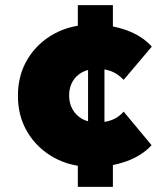

<svg xmlns="http://www.w3.org/2000/svg" viewBox="-20 -730 623 750"><path d="M341 -78Q257 -78 191.5 -114Q126 -150 88 -212.5Q50 -275 50 -356Q50 -437 88 -499.5Q126 -562 191.5 -598Q257 -634 341 -634Q413 -634 474 -612Q535 -590 573 -548L463 -418Q452 -430 437 -440Q422 -450 403 -455.5Q384 -461 359 -461Q326 -461 301.5 -448Q277 -435 263.5 -411.5Q250 -388 250 -357Q250 -327 263 -303.5Q276 -280 300 -266Q324 -252 359 -252Q384 -252 403 -257Q422 -262 437 -271.5Q452 -281 463 -294L572 -163Q535 -122 474 -100Q413 -78 341 -78ZM284 0V-108L324 -146V-550L284 -606V-710H421V-605L388 -550V-145L421 -107V0Z"/></svg>

Font: Lexend Deca Black
Style: Regular
Weight: 900
Designer: Bonnie Shaver-Troup, Thomas Jockin
Foundry: Lexend
Version: Version 1.007